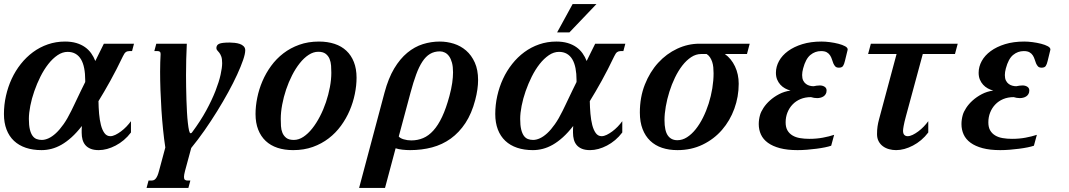

<svg xmlns="http://www.w3.org/2000/svg" viewBox="-22 -736 5316 955"><path d="M526.9 -58.6Q538.1 -58.6 551.8 -65.2Q565.4 -71.8 579.6 -82.3Q593.8 -92.8 606.7 -106.2Q619.6 -119.6 629.4 -133.3V-77.1Q613.3 -55.7 593.8 -39.3Q574.2 -22.9 553.2 -12Q532.2 -1 510.7 4.9Q489.3 10.7 469.2 10.7Q444.8 10.7 428.5 3.9Q412.1 -2.9 402.3 -14.6Q392.6 -26.4 388.4 -42Q384.3 -57.6 384.3 -75.7Q384.3 -83.5 384.3 -92Q384.3 -100.6 385.3 -109.4Q359.4 -76.2 334 -53.2Q308.6 -30.3 283.7 -16.1Q258.8 -2 233.9 4.4Q209 10.7 184.6 10.7Q141.1 10.7 106.4 -1Q71.8 -12.7 47.6 -35.4Q23.4 -58.1 10.5 -91.8Q-2.4 -125.5 -2.4 -168.9Q-2.4 -214.4 7.6 -259Q17.6 -303.7 36.1 -343.8Q54.7 -383.8 81.5 -417.7Q108.4 -451.7 142.1 -476.6Q175.8 -501.5 216.1 -515.4Q256.3 -529.3 301.3 -529.3Q333 -529.3 357.7 -522Q382.3 -514.6 400.6 -501.7Q418.9 -488.8 431.6 -470.9Q444.3 -453.1 452.1 -432.6Q464.4 -457 475.1 -479.2Q485.8 -501.5 494.6 -518.6H644.5L634.8 -481.9H621.1Q610.8 -481.9 603.8 -476.8Q596.7 -471.7 589.4 -456.1Q557.6 -389.6 526.6 -333.7Q495.6 -277.8 467.8 -232.9Q468.3 -201.2 470.9 -170.2Q473.6 -139.2 480 -114.3Q486.3 -89.4 497.6 -74Q508.8 -58.6 526.9 -58.6ZM401.9 -336.9Q401.9 -370.1 396.7 -396.5Q391.6 -422.9 380.9 -440.9Q370.1 -459 353.5 -468.5Q336.9 -478 314.5 -478Q288.6 -478 264.2 -461.4Q239.7 -444.8 218.3 -417.5Q196.8 -390.1 179.2 -355Q161.6 -319.8 148.7 -282.7Q135.7 -245.6 128.7 -209.5Q121.6 -173.3 121.6 -144.5Q121.6 -112.8 126.5 -92.5Q131.3 -72.3 139.9 -60.5Q148.4 -48.8 160.2 -44.4Q171.9 -40 186 -40Q201.7 -40 219.5 -48.1Q237.3 -56.2 256.1 -73.5Q274.9 -90.8 294.2 -118.2Q313.5 -145.5 332.5 -184.6Q338.4 -196.3 345.9 -212.2Q353.5 -228 362.3 -246.6Q371.1 -265.1 381.1 -285.9Q391.1 -306.6 401.9 -328.1Z M776.9 -467.3Q776.9 -475.6 772.9 -478.8Q769 -481.9 761.2 -481.9H745.6L755.4 -518.6H907.2Q905.3 -481.4 904.3 -441.9Q903.3 -402.3 903.3 -362.3Q903.3 -335.9 903.8 -304.2Q904.3 -272.5 905.3 -240.5Q906.2 -208.5 908 -178.2Q909.7 -147.9 912.4 -124.8Q915 -101.6 918.2 -87.4Q921.4 -73.2 925.8 -73.2Q930.7 -73.2 933.6 -78.1Q975.1 -133.8 1003.7 -186.3Q1032.2 -238.8 1049.8 -283.9Q1067.4 -329.1 1075.2 -364.5Q1083 -399.9 1083 -421.9Q1083 -443.4 1078.6 -455.1Q1074.2 -466.8 1068.6 -473.9Q1063 -481 1058.6 -485.6Q1054.2 -490.2 1054.2 -497.6Q1054.7 -504.9 1057.9 -510Q1061 -515.1 1068.4 -518.3Q1075.7 -521.5 1088.4 -522.9Q1101.1 -524.4 1121.1 -524.4Q1131.8 -524.4 1145.3 -522.9Q1158.7 -521.5 1170.4 -517.6Q1182.1 -513.7 1189.9 -505.9Q1197.8 -498 1197.8 -485.8Q1197.8 -468.3 1187 -437Q1176.3 -405.8 1157.7 -365.2Q1139.2 -324.7 1113.5 -277.8Q1087.9 -231 1058.1 -182.9Q1028.3 -134.8 995.4 -87.6Q962.4 -40.5 929.2 0L898.4 113.8Q893.1 134.3 893.1 144Q893.1 154.8 897.9 158.4Q902.8 162.1 911.6 162.1H924.8L915 198.7H707L716.8 162.1H730.5Q736.8 162.1 742.2 160.2Q747.6 158.2 752.2 152.8Q756.8 147.5 761 138.2Q765.1 128.9 769 113.8L800.3 -2.4Q793.9 -43.5 789.1 -91.3Q784.2 -139.2 781 -189Q777.8 -238.8 776.1 -287.6Q774.4 -336.4 774.4 -378.9Q774.4 -404.3 775.1 -426.5Q775.9 -448.7 776.9 -467.3Z M1626 -374Q1626 -390.6 1624.8 -409.2Q1623.5 -427.7 1617.2 -443.1Q1610.8 -458.5 1597.7 -468.5Q1584.5 -478.5 1561 -478.5Q1536.6 -478.5 1513.2 -463.1Q1489.7 -447.8 1469 -421.6Q1448.2 -395.5 1430.9 -361.6Q1413.6 -327.6 1401.1 -290.5Q1388.7 -253.4 1381.6 -215.6Q1374.5 -177.7 1374.5 -144.5Q1374.5 -127.4 1375.5 -109.1Q1376.5 -90.8 1382.8 -75.4Q1389.2 -60.1 1402.1 -50Q1415 -40 1439.5 -40Q1463.9 -40 1487.1 -55.4Q1510.3 -70.8 1531 -96.9Q1551.8 -123 1569.3 -157Q1586.9 -190.9 1599.4 -228Q1611.8 -265.1 1618.9 -302.7Q1626 -340.3 1626 -374ZM1436 10.7Q1393.1 10.7 1358.4 -0.7Q1323.7 -12.2 1299.6 -34.9Q1275.4 -57.6 1262.2 -91.3Q1249 -125 1249 -168.9Q1249 -208 1257.6 -250Q1266.1 -292 1283.2 -332Q1300.3 -372.1 1326.4 -408Q1352.5 -443.8 1387.5 -470.7Q1422.4 -497.6 1466.6 -513.4Q1510.7 -529.3 1564.5 -529.3Q1607.4 -529.3 1642.1 -517.8Q1676.8 -506.3 1700.9 -483.6Q1725.1 -460.9 1738.3 -427.2Q1751.5 -393.6 1751.5 -349.6Q1751.5 -310.5 1742.9 -268.6Q1734.4 -226.6 1717.3 -186.5Q1700.2 -146.5 1674.1 -110.6Q1647.9 -74.7 1613 -47.9Q1578.1 -21 1533.9 -5.1Q1489.7 10.7 1436 10.7Z M1961.4 -57.1Q1968.3 -48.3 1986.1 -43Q2003.9 -37.6 2023.9 -37.6Q2055.2 -37.6 2082.5 -49.1Q2109.9 -60.5 2133.5 -86.7Q2157.2 -112.8 2177 -154.8Q2196.8 -196.8 2213.4 -258.3Q2223.1 -294.4 2227.3 -323.7Q2231.4 -353 2231.4 -376.5Q2231.4 -404.3 2226.1 -424.1Q2220.7 -443.8 2211.7 -456.3Q2202.6 -468.8 2190.7 -474.6Q2178.7 -480.5 2166 -480.5Q2138.2 -480.5 2116.9 -467.8Q2095.7 -455.1 2078.9 -429.4Q2062 -403.8 2047.9 -365.2Q2033.7 -326.7 2020 -275.4ZM1893.1 198.7H1764.2L1890.6 -275.4Q1909.7 -346.7 1938.7 -395.3Q1967.8 -443.8 2003.9 -473.6Q2040 -503.4 2081.1 -516.4Q2122.1 -529.3 2165.5 -529.3Q2201.2 -529.3 2235.4 -518.6Q2269.5 -507.8 2296.4 -484.6Q2323.2 -461.4 2339.6 -425Q2356 -388.7 2356 -337.9Q2356 -315.9 2352.5 -291.3Q2349.1 -266.6 2341.8 -238.8Q2324.2 -171.4 2293 -124Q2261.7 -76.7 2220 -46.6Q2178.2 -16.6 2127 -2.9Q2075.7 10.7 2017.6 10.7Q1999.5 10.7 1979.5 8.5Q1959.5 6.3 1945.8 1.5Z M2970.7 -58.6Q2981.9 -58.6 2995.6 -65.2Q3009.3 -71.8 3023.4 -82.3Q3037.6 -92.8 3050.5 -106.2Q3063.5 -119.6 3073.2 -133.3V-77.1Q3057.1 -55.7 3037.6 -39.3Q3018.1 -22.9 2997.1 -12Q2976.1 -1 2954.6 4.9Q2933.1 10.7 2913.1 10.7Q2888.7 10.7 2872.3 3.9Q2856 -2.9 2846.2 -14.6Q2836.4 -26.4 2832.3 -42Q2828.1 -57.6 2828.1 -75.7Q2828.1 -83.5 2828.1 -92Q2828.1 -100.6 2829.1 -109.4Q2803.2 -76.2 2777.8 -53.2Q2752.4 -30.3 2727.5 -16.1Q2702.6 -2 2677.7 4.4Q2652.8 10.7 2628.4 10.7Q2585 10.7 2550.3 -1Q2515.6 -12.7 2491.5 -35.4Q2467.3 -58.1 2454.3 -91.8Q2441.4 -125.5 2441.4 -168.9Q2441.4 -214.4 2451.4 -259Q2461.4 -303.7 2480 -343.8Q2498.5 -383.8 2525.4 -417.7Q2552.2 -451.7 2585.9 -476.6Q2619.6 -501.5 2659.9 -515.4Q2700.2 -529.3 2745.1 -529.3Q2776.9 -529.3 2801.5 -522Q2826.2 -514.6 2844.5 -501.7Q2862.8 -488.8 2875.5 -470.9Q2888.2 -453.1 2896 -432.6Q2908.2 -457 2918.9 -479.2Q2929.7 -501.5 2938.5 -518.6H3088.4L3078.6 -481.9H3064.9Q3054.7 -481.9 3047.6 -476.8Q3040.5 -471.7 3033.2 -456.1Q3001.5 -389.6 2970.5 -333.7Q2939.5 -277.8 2911.6 -232.9Q2912.1 -201.2 2914.8 -170.2Q2917.5 -139.2 2923.8 -114.3Q2930.2 -89.4 2941.4 -74Q2952.6 -58.6 2970.7 -58.6ZM2845.7 -336.9Q2845.7 -370.1 2840.6 -396.5Q2835.4 -422.9 2824.7 -440.9Q2814 -459 2797.4 -468.5Q2780.8 -478 2758.3 -478Q2732.4 -478 2708 -461.4Q2683.6 -444.8 2662.1 -417.5Q2640.6 -390.1 2623 -355Q2605.5 -319.8 2592.5 -282.7Q2579.6 -245.6 2572.5 -209.5Q2565.4 -173.3 2565.4 -144.5Q2565.4 -112.8 2570.3 -92.5Q2575.2 -72.3 2583.7 -60.5Q2592.3 -48.8 2604 -44.4Q2615.7 -40 2629.9 -40Q2645.5 -40 2663.3 -48.1Q2681.2 -56.2 2700 -73.5Q2718.8 -90.8 2738 -118.2Q2757.3 -145.5 2776.4 -184.6Q2782.2 -196.3 2789.8 -212.2Q2797.4 -228 2806.2 -246.6Q2814.9 -265.1 2825 -285.9Q2835 -306.6 2845.7 -328.1ZM2826.2 -715.8H2944.8L2810.1 -574.7H2749Z M3583.5 -467.3Q3615.2 -444.8 3633.8 -405.8Q3652.3 -366.7 3652.3 -319.3Q3652.3 -254.9 3630.6 -195.3Q3608.9 -135.7 3569.1 -89.8Q3529.3 -43.9 3472.9 -16.6Q3416.5 10.7 3347.7 10.7Q3305.7 10.7 3271.2 -0.7Q3236.8 -12.2 3212.2 -35.6Q3187.5 -59.1 3174.1 -94.2Q3160.6 -129.4 3160.6 -176.3Q3160.6 -252.4 3185.5 -315.4Q3210.4 -378.4 3251.7 -423.6Q3293 -468.8 3346.4 -493.7Q3399.9 -518.6 3456.5 -518.6H3707L3693.4 -467.3ZM3527.3 -371.6Q3527.3 -386.7 3525.9 -401.4Q3524.4 -416 3520.3 -428.5Q3516.1 -440.9 3509.5 -450.9Q3502.9 -460.9 3492.7 -467.3H3465.3Q3439.5 -467.3 3415.8 -451.7Q3392.1 -436 3371.8 -409.9Q3351.6 -383.8 3335.2 -349.9Q3318.8 -315.9 3307.4 -279.3Q3295.9 -242.7 3289.6 -206.3Q3283.2 -169.9 3283.2 -138.7Q3283.2 -85.9 3299.6 -62.3Q3315.9 -38.6 3347.2 -38.6Q3372.1 -38.6 3395 -53.2Q3418 -67.9 3438 -92.8Q3458 -117.7 3474.6 -150.9Q3491.2 -184.1 3502.9 -220.9Q3514.6 -257.8 3521 -296.6Q3527.3 -335.4 3527.3 -371.6Z M4062 -481.9Q4032.2 -481.9 4008.8 -462.6Q3985.4 -443.4 3972.7 -395.5Q3967.8 -377.4 3967.8 -362.8Q3967.8 -346.2 3973.1 -335.4Q3978.5 -324.7 3987.1 -318.4Q3995.6 -312 4005.6 -309.6Q4015.6 -307.1 4024.9 -307.1Q4031.7 -308.6 4039.8 -309.8Q4047.9 -311 4055.7 -311Q4069.3 -311 4079.3 -304.7Q4089.4 -298.3 4089.4 -286.1Q4089.4 -275.4 4085 -268.1Q4080.6 -260.7 4073.7 -256.3Q4066.9 -252 4058.6 -250Q4050.3 -248 4042.5 -248Q4034.7 -248 4026.9 -249.3Q4019 -250.5 4011.7 -252.9Q3982.9 -252.9 3959.7 -243.2Q3936.5 -233.4 3920.2 -216.3Q3903.8 -199.2 3894.8 -176.5Q3885.7 -153.8 3885.7 -127.4Q3885.7 -103 3894.8 -87.4Q3903.8 -71.8 3919.7 -62.3Q3935.5 -52.7 3957 -49.1Q3978.5 -45.4 4003.4 -45.4Q4040 -45.4 4071 -51.3Q4102.1 -57.1 4127 -65.4L4112.3 -11.2Q4099.6 -6.8 4080.3 -2.9Q4061 1 4038.3 3.9Q4015.6 6.8 3991.5 8.8Q3967.3 10.7 3944.8 10.7Q3894 10.7 3857.4 1Q3820.8 -8.8 3797.4 -25.9Q3773.9 -43 3762.9 -66.9Q3752 -90.8 3752 -118.7Q3752 -141.1 3758.3 -163.6Q3762.7 -179.7 3775.4 -199.2Q3788.1 -218.8 3807.6 -236.3Q3827.1 -253.9 3853 -267.6Q3878.9 -281.2 3910.2 -285.6Q3896 -289.1 3882.8 -296.4Q3869.6 -303.7 3859.6 -314.7Q3849.6 -325.7 3843.5 -340.3Q3837.4 -355 3837.4 -374Q3837.4 -404.3 3852.8 -432.4Q3868.2 -460.4 3897.5 -481.9Q3926.8 -503.4 3968.8 -516.4Q4010.7 -529.3 4064.5 -529.3Q4083 -529.3 4105.7 -526.4Q4128.4 -523.4 4148.2 -518.3Q4168 -513.2 4181.2 -506.1Q4194.3 -499 4194.3 -490.2Q4194.3 -488.3 4193.8 -486.8L4180.7 -433.1Q4176.8 -416 4171.1 -407.7Q4165.5 -399.4 4150.4 -399.4Q4138.7 -399.4 4132.8 -405.5Q4127 -411.6 4123 -420.9Q4119.1 -430.2 4116 -440.7Q4112.8 -451.2 4106.9 -460.4Q4101.1 -469.7 4090.6 -475.8Q4080.1 -481.9 4062 -481.9Z M4295.9 -467.3 4309.6 -518.6H4741.7L4728 -467.3H4567.9L4483.9 -157.2Q4475.6 -126.5 4472.7 -109.6Q4469.7 -92.8 4469.7 -85.9Q4469.7 -71.3 4476.1 -64.9Q4482.4 -58.6 4492.7 -58.6Q4503.9 -58.6 4517.6 -65.2Q4531.2 -71.8 4545.4 -82.3Q4559.6 -92.8 4572.5 -106.2Q4585.4 -119.6 4595.2 -133.3V-77.1Q4579.1 -55.7 4559.6 -39.3Q4540 -22.9 4519 -12Q4498 -1 4476.6 4.9Q4455.1 10.7 4435.1 10.7Q4417.5 10.7 4400.4 6.1Q4383.3 1.5 4369.9 -8.3Q4356.4 -18.1 4348.4 -33.2Q4340.3 -48.3 4340.3 -68.8Q4340.3 -89.8 4342.8 -106.9Q4345.2 -124 4350.6 -143.6L4437.5 -467.3Z M5070.3 -481.9Q5040.5 -481.9 5017.1 -462.6Q4993.7 -443.4 4981 -395.5Q4976.1 -377.4 4976.1 -362.8Q4976.1 -346.2 4981.4 -335.4Q4986.8 -324.7 4995.4 -318.4Q5003.9 -312 5013.9 -309.6Q5023.9 -307.1 5033.2 -307.1Q5040 -308.6 5048.1 -309.8Q5056.2 -311 5064 -311Q5077.6 -311 5087.6 -304.7Q5097.7 -298.3 5097.7 -286.1Q5097.7 -275.4 5093.3 -268.1Q5088.9 -260.7 5082 -256.3Q5075.2 -252 5066.9 -250Q5058.6 -248 5050.8 -248Q5043 -248 5035.2 -249.3Q5027.3 -250.5 5020 -252.9Q4991.2 -252.9 4968 -243.2Q4944.8 -233.4 4928.5 -216.3Q4912.1 -199.2 4903.1 -176.5Q4894 -153.8 4894 -127.4Q4894 -103 4903.1 -87.4Q4912.1 -71.8 4928 -62.3Q4943.8 -52.7 4965.3 -49.1Q4986.8 -45.4 5011.7 -45.4Q5048.3 -45.4 5079.3 -51.3Q5110.4 -57.1 5135.3 -65.4L5120.6 -11.2Q5107.9 -6.8 5088.6 -2.9Q5069.3 1 5046.6 3.9Q5023.9 6.8 4999.8 8.8Q4975.6 10.7 4953.1 10.7Q4902.3 10.7 4865.7 1Q4829.1 -8.8 4805.7 -25.9Q4782.2 -43 4771.2 -66.9Q4760.3 -90.8 4760.3 -118.7Q4760.3 -141.1 4766.6 -163.6Q4771 -179.7 4783.7 -199.2Q4796.4 -218.8 4815.9 -236.3Q4835.4 -253.9 4861.3 -267.6Q4887.2 -281.2 4918.5 -285.6Q4904.3 -289.1 4891.1 -296.4Q4877.9 -303.7 4867.9 -314.7Q4857.9 -325.7 4851.8 -340.3Q4845.7 -355 4845.7 -374Q4845.7 -404.3 4861.1 -432.4Q4876.5 -460.4 4905.8 -481.9Q4935.1 -503.4 4977.1 -516.4Q5019 -529.3 5072.8 -529.3Q5091.3 -529.3 5114 -526.4Q5136.7 -523.4 5156.5 -518.3Q5176.3 -513.2 5189.5 -506.1Q5202.6 -499 5202.6 -490.2Q5202.6 -488.3 5202.1 -486.8L5189 -433.1Q5185.1 -416 5179.4 -407.7Q5173.8 -399.4 5158.7 -399.4Q5147 -399.4 5141.1 -405.5Q5135.3 -411.6 5131.3 -420.9Q5127.4 -430.2 5124.3 -440.7Q5121.1 -451.2 5115.2 -460.4Q5109.4 -469.7 5098.9 -475.8Q5088.4 -481.9 5070.3 -481.9Z"/></svg>

Font: Arian AMU Serif
Style: Bold Italic
Weight: 700
Italic angle: -15°
Designer: Ruben Hakobyan (Tarumian)
Foundry: Ruben Hakobyan (Tarumian)
Version: Version 1.002